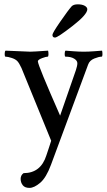

<svg xmlns="http://www.w3.org/2000/svg" viewBox="-20 -662 502 903"><path d="M206.1 -423.8Q208 -418 208 -406.7Q208 -395.5 204.1 -395.5Q196.3 -395.5 178.2 -388.7Q160.2 -381.8 158.2 -375V-373Q158.2 -355.5 262.7 -118.2L336.9 -332Q343.8 -352.5 343.8 -364.7Q343.8 -377 328.6 -386.2Q313.5 -395.5 288.1 -395.5Q284.2 -395.5 284.2 -407.7Q284.2 -419.9 288.1 -423.8L326.2 -420.9Q351.6 -418.9 374 -418.9Q396.5 -418.9 421.9 -420.9L460 -423.8Q461.9 -418 461.9 -406.7Q461.9 -395.5 458 -395.5Q445.3 -395.5 423.3 -386.7Q401.4 -377.9 394.5 -358.4L219.7 113.3Q197.3 173.8 168.9 197.8Q140.6 221.7 118.7 221.7Q96.7 221.7 86.9 209Q77.1 196.3 77.1 179.2Q77.1 162.1 90.8 152.3Q171.9 152.3 198.2 68.4L210 33.2Q216.8 12.7 220.7 0L81.1 -341.8Q70.3 -365.2 61.5 -374.5Q52.7 -383.8 34.7 -389.6Q16.6 -395.5 5.9 -395.5Q2 -395.5 2 -407.7Q2 -419.9 5.9 -423.8Q106.4 -418.9 122.1 -418.9Q137.7 -418.9 206.1 -423.8ZM390.6 -618.2Q390.6 -593.8 320.8 -539.6Q251 -485.4 238.8 -485.4Q226.6 -485.4 226.6 -498Q226.6 -506.8 263.7 -560.5Q300.8 -614.3 317.4 -632.8Q326.2 -641.6 346.2 -641.6Q366.2 -641.6 378.4 -634.8Q390.6 -627.9 390.6 -618.2Z"/></svg>

Font: CrimsonText-Roman
Style: Roman
Weight: 400
Version: Version 0.13